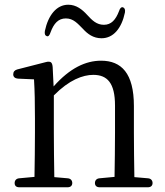

<svg xmlns="http://www.w3.org/2000/svg" viewBox="-20 -789 700 813"><path d="M42 -14C42 -2 49 4 62 4H266C279 4 286 -3 286 -14C286 -25 279 -33 267 -34L210 -39C209 -95 208 -175 208 -228V-385C273 -451 331 -472 375 -472C434 -472 467 -438 467 -342V-228C467 -173 466 -95 465 -40L401 -34C389 -33 382 -25 382 -14C382 -3 389 4 402 4H606C619 4 626 -3 626 -14C626 -25 619 -33 607 -34L549 -39C548 -94 547 -173 547 -228V-340C547 -479 494 -532 408 -532C343 -532 276 -501 207 -423L203 -505C202 -516 200 -521 196 -525C192 -528 184 -529 174 -526L53 -495C42 -492 36 -485 36 -474C36 -463 44 -457 56 -456L124 -453C127 -404 128 -354 128 -287V-228C128 -175 127 -95 126 -40L61 -34C49 -33 42 -25 42 -14ZM178 -636C184 -633 190 -639 194 -652C208 -690 227 -711 259 -711C291 -711 309 -689 331 -667C351 -645 375 -627 410 -627C460 -627 495 -669 509 -736C511 -748 508 -755 501 -758C494 -760 488 -755 484 -742C470 -705 451 -684 420 -684C389 -684 370 -703 349 -726C328 -749 303 -769 269 -769C219 -769 184 -724 170 -658C168 -645 171 -638 178 -636Z"/></svg>

Font: 寒蝉锦书宋
Style: Regular
Weight: 400
Designer: 寒蝉锦书宋{Warren} 思源宋体{Ryoko NISHIZUKA 西塚涼子 (kana & ideographs); Frank Grießhammer (Latin, Greek & Cyrillic); Wenlong ZHANG 
Foundry: Adobe & ChillType
Version: Version 2.000;Glyphs 3.1.1 (3135)